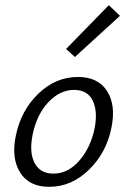

<svg xmlns="http://www.w3.org/2000/svg" viewBox="-20 -716 491 741"><path d="M269 -496 235 -527 400 -696 443 -655ZM170 5Q92 5 57.5 -50.5Q23 -106 41 -192Q61 -290 128 -354.5Q195 -419 281 -419Q358 -419 393 -365Q428 -311 410 -223Q391 -127 323.5 -61Q256 5 170 5ZM186 -46Q243 -46 286.5 -96.5Q330 -147 345 -220Q358 -286 338 -327.5Q318 -369 266 -369Q211 -369 166.5 -321.5Q122 -274 106 -197Q92 -128 113.5 -87Q135 -46 186 -46Z"/></svg>

Font: EauTest
Style: Italic
Weight: 400
Italic angle: -12°
Designer: Christian Thalmann (Catharsis Fonts)
Version: Version 0.001;PS 000.001;hotconv 1.0.88;makeotf.lib2.5.64775